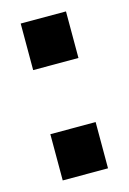

<svg xmlns="http://www.w3.org/2000/svg" viewBox="-83 -524 381 568"><g transform="rotate(-15 107.5 -240.0)"><path d="M38.1 -480.5H176.8V-337.9H38.1ZM38.1 -141.6H176.8V0H38.1Z"/></g></svg>

Font: Dinish
Style: Bold
Weight: 700
Designer: Bert Driehuis
Foundry: Playbeing
Version: Version 3.006; git-39231f3c-release